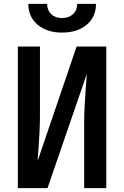

<svg xmlns="http://www.w3.org/2000/svg" viewBox="-20 -970 640 990"><path d="M72 0V-730H186V-373Q186 -337 184 -294Q182 -251 179 -210Q176 -169 174 -140L375 -730H528V0H414V-346Q414 -381 416.5 -426Q419 -471 422 -514.5Q425 -558 428 -590L225 0ZM300 -802Q222 -802 174 -842.5Q126 -883 126 -950H223Q223 -917 244 -897Q265 -877 300 -877Q335 -877 356.5 -897Q378 -917 378 -950H475Q475 -883 427 -842.5Q379 -802 300 -802Z"/></svg>

Font: JetBrains Mono NL
Style: Bold
Weight: 700
Monospace: yes
Designer: Philipp Nurullin, Konstantin Bulenkov
Foundry: JetBrains
Version: Version 2.305; ttfautohint (v1.8.4.7-5d5b)